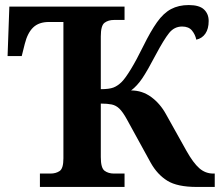

<svg xmlns="http://www.w3.org/2000/svg" viewBox="-20 -740 870 760"><path d="M138 0V-53H180Q201 -53 216 -63Q231 -73 231 -113V-653H174Q134 -653 111.5 -631.5Q89 -610 78 -566L66 -518H10L17 -714H473V-661H431Q409 -661 394 -650Q379 -639 379 -596V-387Q412 -387 429 -393.5Q446 -400 462 -416Q476 -430 498 -466Q520 -502 547 -557Q576 -616 601.5 -652Q627 -688 657 -704Q687 -720 727 -720Q769 -720 787.5 -702.5Q806 -685 806 -657Q806 -626 793 -607Q780 -588 757 -583Q753 -603 740 -619Q727 -635 701 -635Q670 -635 649.5 -609.5Q629 -584 597 -524Q564 -461 543.5 -430.5Q523 -400 499 -382Q543 -382 578.5 -356Q614 -330 637 -288L718 -143Q745 -95 769 -74Q793 -53 824 -53H830V0H759Q682 0 642.5 -24.5Q603 -49 577 -95L482 -268Q466 -297 452.5 -310Q439 -323 422 -326.5Q405 -330 379 -330V-118Q379 -75 394 -64Q409 -53 431 -53H473V0Z"/></svg>

Font: Noto Serif
Style: Bold
Weight: 700
Designer: Monotype Design Team
Foundry: Monotype Imaging Inc.
Version: Version 2.014